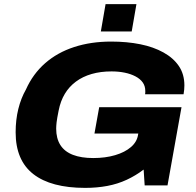

<svg xmlns="http://www.w3.org/2000/svg" viewBox="-20 -901 954 933"><path d="M394 12Q228 12 142 -55Q56 -122 56 -258Q56 -319 69 -371.5Q82 -424 106 -466Q140 -542 199.5 -594Q259 -646 340.5 -672.5Q422 -699 520 -699Q597 -699 661.5 -686Q726 -673 774.5 -646Q823 -619 849.5 -579.5Q876 -540 876 -486Q876 -476 875 -465Q874 -454 872 -443H685Q686 -447 686 -451Q686 -455 686 -459Q686 -483 673.5 -500.5Q661 -518 638 -530Q615 -542 585.5 -548Q556 -554 522 -554Q469 -554 425.5 -541.5Q382 -529 349 -504.5Q316 -480 295 -445Q274 -410 265 -364Q261 -344 258.5 -330Q256 -316 255 -306.5Q254 -297 253.5 -289.5Q253 -282 253 -276Q253 -228 273.5 -196Q294 -164 334.5 -148.5Q375 -133 433 -133Q492 -133 539.5 -147Q587 -161 616.5 -186.5Q646 -212 651 -247L652 -252H439L462 -380H862L794 0H683L678 -77Q640 -48 596 -27.5Q552 -7 501.5 2.5Q451 12 394 12ZM470 -748 493 -881H643L620 -748Z"/></svg>

Font: Archivo SemiExpanded ExtraBold
Style: Italic
Weight: 800
Width: 6
Italic angle: -10°
Designer: Hector Gatti
Foundry: Omnibus-Type
Version: Version 2.001